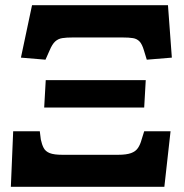

<svg xmlns="http://www.w3.org/2000/svg" viewBox="-20 -723 712 743"><path d="M22 0 31 -215H134L138 -183Q142 -164 149 -150.5Q156 -137 172.5 -130.5Q189 -124 221 -124H437Q469 -124 487 -130.5Q505 -137 514 -150.5Q523 -164 528 -183L538 -215H640L616 0ZM151 -307 157 -413H544L538 -307ZM156 -492 61 -500 104 -703H630L645 -500L548 -492L537 -528Q530 -552 520 -562.5Q510 -573 494.5 -575.5Q479 -578 454 -578H262Q237 -578 221 -575.5Q205 -573 193.5 -562.5Q182 -552 172 -528Z"/></svg>

Font: Literata 18pt Black
Style: Italic
Weight: 900
Italic angle: -2°
Designer: Latin by Veronika Burian and Jose Scaglione. Greek by Irene Vlachou. Cyrillic by Vera Evstafieva
Foundry: TypeTogether
Version: Version 3.103;gftools[0.9.29]